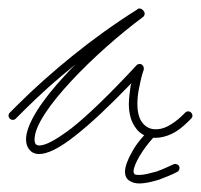

<svg xmlns="http://www.w3.org/2000/svg" viewBox="-30 -382 471 450"><path d="M-7 -118C-11 -114 -11 -108 -7 -104C-3 -100 3 -100 7 -104L24 -121C62 -159 103 -196 147 -231C138 -222 130 -214 122 -205C68 -147 31 -91 31 -55C31 -45 34 -37 39 -31C44 -25 51 -21 62 -21C80 -21 108 -33 149 -66C182 -92 224 -131 278 -187C277 -185 277 -182 276 -180C274 -165 272 -150 272 -138C272 -114 278 -95 289 -81C294 -74 300 -69 308 -65C297 -53 287 -40 280 -27C269 -8 263 9 263 20C263 31 267 38 274 42C280 46 288 48 297 48C310 48 327 44 343 39C359 33 374 27 385 21C390 19 392 12 390 8C388 3 381 1 377 3C366 8 351 15 337 20C322 24 308 28 297 28C292 28 288 28 285 26C284 24 283 22 283 20C283 11 289 -2 297 -16C306 -31 317 -46 329 -59H335C346 -59 359 -62 372 -68C385 -74 398 -84 412 -98L418 -104C422 -108 422 -114 418 -118C414 -122 408 -122 404 -118L398 -112C386 -100 374 -92 363 -86C353 -81 344 -79 335 -79C322 -79 312 -84 304 -94C296 -104 292 -119 292 -138C292 -149 293 -162 296 -176C299 -191 302 -205 307 -219V-220C307 -221 307 -222 307 -223C307 -224 307 -225 306 -225C306 -226 306 -226 306 -227C305 -228 305 -228 304 -229C303 -230 303 -230 303 -230C302 -231 302 -231 302 -231C301 -231 301 -231 301 -231L300 -232H299C298 -232 297 -232 296 -232C295 -232 295 -232 294 -231C293 -231 293 -231 292 -231C291 -230 291 -230 290 -229C225 -159 175 -111 137 -81C101 -54 77 -41 62 -41C59 -41 56 -42 54 -44C52 -46 51 -50 51 -55C51 -88 88 -139 136 -191C187 -246 251 -302 305 -342C305 -342 306 -342 306 -343L307 -344C307 -344 307 -345 308 -345V-346C308 -347 308 -347 308 -347C309 -347 309 -348 309 -349C309 -349 309 -349 309 -350C309 -350 309 -350 309 -351C309 -352 309 -352 309 -352C309 -353 308 -353 308 -353C308 -354 308 -354 308 -355H307V-356C307 -356 307 -357 306 -357L304 -359L303 -360C302 -361 302 -361 301 -361C301 -361 301 -361 300 -361C300 -362 299 -362 299 -362C298 -362 298 -362 297 -362C297 -362 297 -362 296 -362H295C294 -362 294 -362 294 -362C294 -361 293 -361 293 -361C292 -361 292 -361 292 -360C238 -326 188 -290 141 -252C94 -214 50 -175 10 -135Z"/></svg>

Font: Mistral SingleLine OTF-SVG Regular
Style: Regular
Weight: 300
Designer: François Chastanet, Élisa Garzelli, Anais Alves, Morgane Autin
Foundry: institut supérieur des arts et du design Toulouse / isdaT
Version: Version 1.000;hotconv 1.0.117;makeotfexe 2.5.65602 DEVELOPME